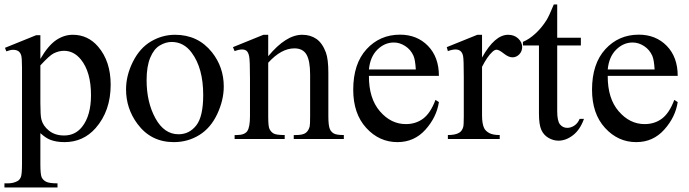

<svg xmlns="http://www.w3.org/2000/svg" viewBox="-23 -614 3042 848"><path d="M-1 -402.8 136.7 -458.5H155.3V-354Q189.9 -413.1 224.9 -436.8Q259.8 -460.4 298.3 -460.4Q365.7 -460.4 410.6 -407.7Q465.8 -343.3 465.8 -239.7Q465.8 -124 399.4 -48.3Q344.7 13.7 261.7 13.7Q225.6 13.7 199.2 3.4Q179.7 -3.9 155.3 -25.9V110.4Q155.3 156.2 160.9 168.7Q166.5 181.2 180.4 188.5Q194.3 195.8 231 195.8V213.9H-3.4V195.8H8.8Q35.6 196.3 54.7 185.5Q64 180.2 69.1 168.2Q74.2 156.2 74.2 107.4V-315.4Q74.2 -358.9 70.3 -370.6Q66.4 -382.3 57.9 -388.2Q49.3 -394 34.7 -394Q22.9 -394 4.9 -387.2ZM155.3 -325.2V-158.2Q155.3 -104 159.7 -86.9Q166.5 -58.6 193.1 -37.1Q219.7 -15.6 260.3 -15.6Q309.1 -15.6 339.4 -53.7Q378.9 -103.5 378.9 -193.8Q378.9 -296.4 334 -351.6Q302.7 -389.6 259.8 -389.6Q236.3 -389.6 213.4 -377.9Q195.8 -369.1 155.3 -325.2Z M750 -460.4Q851.6 -460.4 913.1 -383.3Q965.3 -317.4 965.3 -231.9Q965.3 -171.9 936.5 -110.4Q907.7 -48.8 857.2 -17.6Q806.6 13.7 744.6 13.7Q643.6 13.7 584 -66.9Q533.7 -134.8 533.7 -219.2Q533.7 -280.8 564.2 -341.6Q594.7 -402.3 644.5 -431.4Q694.3 -460.4 750 -460.4ZM734.9 -428.7Q709 -428.7 682.9 -413.3Q656.7 -397.9 640.6 -359.4Q624.5 -320.8 624.5 -260.3Q624.5 -162.6 663.3 -91.8Q702.1 -21 765.6 -21Q813 -21 843.8 -60.1Q874.5 -99.1 874.5 -194.3Q874.5 -313.5 823.2 -381.8Q788.6 -428.7 734.9 -428.7Z M1161.6 -365.7Q1240.2 -460.4 1311.5 -460.4Q1348.1 -460.4 1374.5 -442.1Q1400.9 -423.8 1416.5 -381.8Q1427.2 -352.5 1427.2 -292V-101.1Q1427.2 -58.6 1434.1 -43.5Q1439.5 -31.2 1451.4 -24.4Q1463.4 -17.6 1495.6 -17.6V0H1274.4V-17.6H1283.7Q1314.9 -17.6 1327.4 -27.1Q1339.8 -36.6 1344.7 -55.2Q1346.7 -62.5 1346.7 -101.1V-284.2Q1346.7 -345.2 1330.8 -372.8Q1314.9 -400.4 1277.3 -400.4Q1219.2 -400.4 1161.6 -336.9V-101.1Q1161.6 -55.7 1167 -44.9Q1173.8 -30.8 1185.8 -24.2Q1197.8 -17.6 1234.4 -17.6V0H1013.2V-17.6H1022.9Q1057.1 -17.6 1069.1 -34.9Q1081.1 -52.2 1081.1 -101.1V-267.1Q1081.1 -347.7 1077.4 -365.2Q1073.7 -382.8 1066.2 -389.2Q1058.6 -395.5 1045.9 -395.5Q1032.2 -395.5 1013.2 -388.2L1005.9 -405.8L1140.6 -460.4H1161.6Z M1606.4 -278.8Q1606 -179.2 1654.8 -122.6Q1703.6 -65.9 1769.5 -65.9Q1813.5 -65.9 1845.9 -90.1Q1878.4 -114.3 1900.4 -172.9L1915.5 -163.1Q1905.3 -96.2 1856 -41.3Q1806.6 13.7 1732.4 13.7Q1651.9 13.7 1594.5 -49.1Q1537.1 -111.8 1537.1 -217.8Q1537.1 -332.5 1595.9 -396.7Q1654.8 -460.9 1743.7 -460.9Q1818.8 -460.9 1867.2 -411.4Q1915.5 -361.8 1915.5 -278.8ZM1606.4 -307.1H1813.5Q1811 -350.1 1803.2 -367.7Q1791 -395 1766.8 -410.6Q1742.7 -426.3 1716.3 -426.3Q1675.8 -426.3 1643.8 -394.8Q1611.8 -363.3 1606.4 -307.1Z M2106 -460.4V-359.9Q2162.1 -460.4 2221.2 -460.4Q2248 -460.4 2265.6 -444.1Q2283.2 -427.7 2283.2 -406.2Q2283.2 -387.2 2270.5 -374Q2257.8 -360.8 2240.2 -360.8Q2223.1 -360.8 2201.9 -377.7Q2180.7 -394.5 2170.4 -394.5Q2161.6 -394.5 2151.4 -384.8Q2129.4 -364.7 2106 -318.8V-104.5Q2106 -67.4 2115.2 -48.3Q2121.6 -35.2 2137.7 -26.4Q2153.8 -17.6 2184.1 -17.6V0H1955.1V-17.6Q1989.3 -17.6 2005.9 -28.3Q2018.1 -36.1 2022.9 -53.2Q2025.4 -61.5 2025.4 -100.6V-273.9Q2025.4 -352.1 2022.2 -366.9Q2019 -381.8 2010.5 -388.7Q2002 -395.5 1989.3 -395.5Q1974.1 -395.5 1955.1 -388.2L1950.2 -405.8L2085.4 -460.4Z M2438 -594.2V-447.3H2542.5V-413.1H2438V-123Q2438 -79.6 2450.4 -64.5Q2462.9 -49.3 2482.4 -49.3Q2498.5 -49.3 2513.7 -59.3Q2528.8 -69.3 2537.1 -88.9H2556.2Q2539.1 -41 2507.8 -16.8Q2476.6 7.3 2443.4 7.3Q2420.9 7.3 2399.4 -5.1Q2377.9 -17.6 2367.7 -40.8Q2357.4 -64 2357.4 -112.3V-413.1H2286.6V-429.2Q2313.5 -439.9 2341.6 -465.6Q2369.6 -491.2 2391.6 -526.4Q2402.8 -544.9 2422.9 -594.2Z M2661.1 -278.8Q2660.6 -179.2 2709.5 -122.6Q2758.3 -65.9 2824.2 -65.9Q2868.2 -65.9 2900.6 -90.1Q2933.1 -114.3 2955.1 -172.9L2970.2 -163.1Q2960 -96.2 2910.6 -41.3Q2861.3 13.7 2787.1 13.7Q2706.5 13.7 2649.2 -49.1Q2591.8 -111.8 2591.8 -217.8Q2591.8 -332.5 2650.6 -396.7Q2709.5 -460.9 2798.3 -460.9Q2873.5 -460.9 2921.9 -411.4Q2970.2 -361.8 2970.2 -278.8ZM2661.1 -307.1H2868.2Q2865.7 -350.1 2857.9 -367.7Q2845.7 -395 2821.5 -410.6Q2797.4 -426.3 2771 -426.3Q2730.5 -426.3 2698.5 -394.8Q2666.5 -363.3 2661.1 -307.1Z"/></svg>

Font: Jameel Khushkhat-L
Style: Regular
Weight: 400
Version: Version 3.5